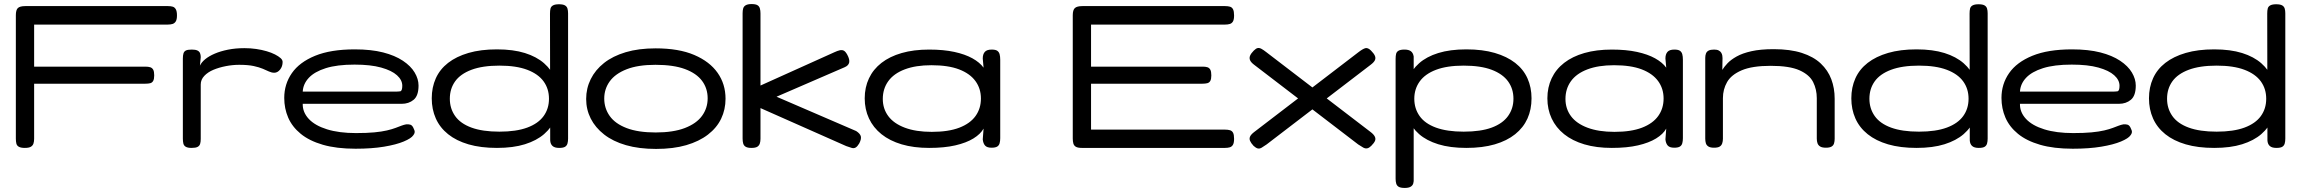

<svg xmlns="http://www.w3.org/2000/svg" viewBox="-20 -718 11325 945"><path d="M102 10Q83 10 73 4.5Q63 -1 60.5 -11.5Q58 -22 58 -36V-643Q58 -669 68 -678.5Q78 -688 105 -688H807Q821 -688 830.5 -685Q840 -682 845.5 -672Q851 -662 851 -642Q851 -622 845 -612.5Q839 -603 829 -600Q819 -597 805 -597H148V-390H696Q710 -390 719.5 -387Q729 -384 734 -375Q739 -366 739 -347Q739 -329 734 -320Q729 -311 719.5 -308.5Q710 -306 695 -306H148V-35Q148 -21 144.5 -11Q141 -1 131.5 4.5Q122 10 102 10Z M923 10Q904 10 894.5 4.5Q885 -1 882.5 -11.5Q880 -22 880 -36V-430Q880 -445 883 -455Q886 -465 895 -469.5Q904 -474 924 -474Q942 -474 951.5 -469.5Q961 -465 964.5 -456.5Q968 -448 968 -437L964 -395Q972 -412 990.5 -427Q1009 -442 1037 -454Q1065 -466 1102 -473.5Q1139 -481 1183 -481Q1213 -481 1240.5 -477Q1268 -473 1292 -466Q1316 -459 1333.5 -450Q1351 -441 1361 -432Q1371 -423 1371 -413Q1371 -391 1358.5 -375.5Q1346 -360 1330 -360Q1317 -360 1304 -366Q1291 -372 1273.5 -379.5Q1256 -387 1228.5 -393Q1201 -399 1157 -399Q1125 -399 1091.5 -392.5Q1058 -386 1030.5 -374.5Q1003 -363 985.5 -344.5Q968 -326 968 -302V-34Q968 -20 965 -10Q962 0 952.5 5Q943 10 923 10Z M1730 14Q1636 14 1569 -5.5Q1502 -25 1460 -59.5Q1418 -94 1398.5 -139Q1379 -184 1379 -236Q1379 -304 1416.5 -358Q1454 -412 1531 -443.5Q1608 -475 1726 -475Q1807 -475 1865.5 -460Q1924 -445 1963 -419Q2002 -393 2021 -361Q2040 -329 2040 -297Q2040 -247 2016 -227Q1992 -207 1957 -207H1470Q1469 -166 1499.5 -133Q1530 -100 1589.5 -81.5Q1649 -63 1732 -63Q1785 -63 1822 -66.5Q1859 -70 1884.5 -76Q1910 -82 1927 -88.5Q1944 -95 1956 -99.5Q1968 -104 1979 -106Q1990 -107 1999 -104.5Q2008 -102 2014 -90Q2022 -75 2021 -67Q2020 -59 2014 -52Q2004 -37 1967 -21.5Q1930 -6 1870 4Q1810 14 1730 14ZM1470 -267H1920Q1939 -267 1949.5 -268.5Q1960 -270 1960 -296Q1960 -324 1934 -347.5Q1908 -371 1856 -385.5Q1804 -400 1725 -400Q1639 -400 1583.5 -382.5Q1528 -365 1500 -335Q1472 -305 1470 -267Z M2426 10Q2346 10 2286 -7.5Q2226 -25 2185.5 -57.5Q2145 -90 2125 -135Q2105 -180 2105 -234Q2105 -288 2125 -332.5Q2145 -377 2185.5 -408.5Q2226 -440 2286 -457.5Q2346 -475 2426 -475Q2506 -475 2563.5 -457Q2621 -439 2658 -406.5Q2695 -374 2712.5 -330Q2730 -286 2730 -234Q2730 -180 2712.5 -135Q2695 -90 2658 -58Q2621 -26 2563.5 -8Q2506 10 2426 10ZM2438 -70Q2521 -70 2575 -90Q2629 -110 2655.5 -146.5Q2682 -183 2682 -232Q2682 -281 2655.5 -317.5Q2629 -354 2575 -374.5Q2521 -395 2438 -395Q2355 -395 2300.5 -374.5Q2246 -354 2220 -317.5Q2194 -281 2194 -232Q2194 -184 2220 -147Q2246 -110 2300.5 -90Q2355 -70 2438 -70ZM2732 10Q2710 10 2699.5 0.5Q2689 -9 2688 -27L2687 -651Q2687 -666 2689.5 -676Q2692 -686 2702 -691.5Q2712 -697 2731 -697Q2751 -697 2760.5 -691.5Q2770 -686 2773 -676Q2776 -666 2776 -652V-36Q2776 -22 2773 -11.5Q2770 -1 2761 4.5Q2752 10 2732 10Z M3209 15Q3125 15 3061 -3.5Q2997 -22 2953.5 -56Q2910 -90 2887.5 -134.5Q2865 -179 2865 -231Q2865 -283 2887.5 -328.5Q2910 -374 2953 -408Q2996 -442 3059.5 -461Q3123 -480 3207 -480Q3321 -480 3397 -447.5Q3473 -415 3512 -359.5Q3551 -304 3551 -232Q3551 -179 3529.5 -134Q3508 -89 3464.5 -55.5Q3421 -22 3357.5 -3.5Q3294 15 3209 15ZM3207 -66Q3294 -66 3351 -88Q3408 -110 3435.5 -148Q3463 -186 3463 -234Q3463 -283 3435.5 -320Q3408 -357 3351.5 -378Q3295 -399 3206 -399Q3120 -399 3064 -377Q3008 -355 2981 -317.5Q2954 -280 2954 -233Q2954 -185 2981 -147Q3008 -109 3064.5 -87.5Q3121 -66 3207 -66Z M4194 -73Q4214 -60 4217 -46.5Q4220 -33 4209 -12Q4200 3 4191.5 8Q4183 13 4172 10Q4161 7 4145 1L3723 -186V-35Q3723 -21 3719.5 -11Q3716 -1 3707 4.5Q3698 10 3678 10Q3660 10 3650.5 4.5Q3641 -1 3638 -11.5Q3635 -22 3635 -36V-653Q3635 -667 3638 -677Q3641 -687 3651 -692.5Q3661 -698 3679 -698Q3699 -698 3708 -692.5Q3717 -687 3720 -676.5Q3723 -666 3723 -652V-297L4087 -461Q4102 -468 4113 -470.5Q4124 -473 4132.5 -469Q4141 -465 4150 -449Q4163 -425 4159.5 -410Q4156 -395 4137 -387L3802 -242Z M4860 9Q4838 9 4828.5 -1.5Q4819 -12 4817 -32L4821 -85Q4806 -58 4771 -36.5Q4736 -15 4682 -2.5Q4628 10 4553 10Q4477 10 4418 -7.5Q4359 -25 4318.5 -57.5Q4278 -90 4257 -135Q4236 -180 4236 -234Q4236 -288 4257 -332.5Q4278 -377 4318.5 -408.5Q4359 -440 4418 -457Q4477 -474 4553 -474Q4624 -474 4677 -462.5Q4730 -451 4766 -431Q4802 -411 4821 -385L4817 -430Q4817 -451 4827 -462.5Q4837 -474 4861 -474Q4880 -474 4888.5 -468Q4897 -462 4900 -451Q4903 -440 4903 -424V-38Q4903 -24 4900 -13Q4897 -2 4888 3.5Q4879 9 4860 9ZM4566 -69Q4648 -69 4701.5 -89.5Q4755 -110 4781.5 -147Q4808 -184 4808 -233Q4808 -282 4781 -319Q4754 -356 4700.5 -376.5Q4647 -397 4564 -397Q4487 -397 4433 -376.5Q4379 -356 4352 -318.5Q4325 -281 4325 -231Q4325 -183 4352 -146.5Q4379 -110 4433.5 -89.5Q4488 -69 4566 -69Z M5305 10Q5285 10 5275.5 4.5Q5266 -1 5263 -11.5Q5260 -22 5260 -36V-643Q5260 -669 5270.5 -678.5Q5281 -688 5308 -688H6010Q6024 -688 6034 -685Q6044 -682 6049 -672Q6054 -662 6054 -642Q6054 -622 6048.5 -612.5Q6043 -603 6033 -600Q6023 -597 6009 -597H5350V-390H5900Q5914 -390 5923 -387Q5932 -384 5937 -375Q5942 -366 5942 -347Q5942 -329 5937 -320Q5932 -311 5922 -308.5Q5912 -306 5898 -306H5350V-80H6010Q6024 -80 6034 -77Q6044 -74 6049 -64.5Q6054 -55 6054 -35Q6054 -15 6048.5 -5.5Q6043 4 6033 7Q6023 10 6009 10Z M6728 -469Q6742 -455 6747 -443.5Q6752 -432 6747 -421.5Q6742 -411 6726 -399L6214 -7Q6200 3 6189.5 9Q6179 15 6170 12.5Q6161 10 6150 0Q6137 -14 6132.5 -25Q6128 -36 6133 -46.5Q6138 -57 6154 -69L6666 -461Q6688 -478 6700.5 -481Q6713 -484 6728 -469ZM6151 -469Q6162 -480 6170.5 -481.5Q6179 -483 6189 -477.5Q6199 -472 6213 -461L6725 -69Q6741 -57 6746.5 -46Q6752 -35 6747.5 -24.5Q6743 -14 6729 0Q6719 10 6709.5 12Q6700 14 6690 8.5Q6680 3 6665 -7L6153 -399Q6137 -411 6132.5 -422Q6128 -433 6133 -444.5Q6138 -456 6151 -469Z M7197 10Q7117 10 7059 -8Q7001 -26 6964.5 -58Q6928 -90 6910.5 -135Q6893 -180 6893 -234Q6893 -286 6910.5 -330Q6928 -374 6964.5 -406.5Q7001 -439 7059 -457Q7117 -475 7197 -475Q7277 -475 7337 -457.5Q7397 -440 7437.5 -408.5Q7478 -377 7498 -332.5Q7518 -288 7518 -234Q7518 -179 7498 -134.5Q7478 -90 7437.5 -57.5Q7397 -25 7337 -7.5Q7277 10 7197 10ZM6894 207Q6874 207 6864.5 201.5Q6855 196 6852 185.5Q6849 175 6849 162V-428Q6849 -443 6851.5 -453Q6854 -463 6863.5 -468.5Q6873 -474 6893 -474Q6913 -474 6924 -466Q6935 -458 6938 -440V161Q6939 174 6936 184.5Q6933 195 6923 201Q6913 207 6894 207ZM7184 -70Q7268 -70 7322 -90Q7376 -110 7402.5 -147Q7429 -184 7429 -232Q7429 -281 7402.5 -317.5Q7376 -354 7322 -374.5Q7268 -395 7184 -395Q7102 -395 7048 -374.5Q6994 -354 6967.5 -317Q6941 -280 6941 -232Q6941 -184 6967 -147Q6993 -110 7047.5 -90Q7102 -70 7184 -70Z M8220 9Q8198 9 8188.5 -1.5Q8179 -12 8177 -32L8181 -85Q8166 -58 8131 -36.5Q8096 -15 8042 -2.5Q7988 10 7913 10Q7837 10 7778 -7.5Q7719 -25 7678.5 -57.5Q7638 -90 7617 -135Q7596 -180 7596 -234Q7596 -288 7617 -332.5Q7638 -377 7678.5 -408.5Q7719 -440 7778 -457Q7837 -474 7913 -474Q7984 -474 8037 -462.5Q8090 -451 8126 -431Q8162 -411 8181 -385L8177 -430Q8177 -451 8187 -462.5Q8197 -474 8221 -474Q8240 -474 8248.5 -468Q8257 -462 8260 -451Q8263 -440 8263 -424V-38Q8263 -24 8260 -13Q8257 -2 8248 3.5Q8239 9 8220 9ZM7926 -69Q8008 -69 8061.5 -89.5Q8115 -110 8141.5 -147Q8168 -184 8168 -233Q8168 -282 8141 -319Q8114 -356 8060.5 -376.5Q8007 -397 7924 -397Q7847 -397 7793 -376.5Q7739 -356 7712 -318.5Q7685 -281 7685 -231Q7685 -183 7712 -146.5Q7739 -110 7793.5 -89.5Q7848 -69 7926 -69Z M8416 9Q8398 9 8388.5 3Q8379 -3 8376 -13Q8373 -23 8373 -36V-433Q8373 -445 8376.5 -454.5Q8380 -464 8389.5 -469Q8399 -474 8417 -474Q8431 -474 8439.5 -469.5Q8448 -465 8452 -458Q8456 -451 8457 -444Q8458 -437 8458 -432L8457 -374Q8466 -389 8482.5 -406.5Q8499 -424 8527.5 -440Q8556 -456 8600.5 -466Q8645 -476 8710 -476Q8791 -476 8848.5 -457.5Q8906 -439 8941.5 -405.5Q8977 -372 8993.5 -328Q9010 -284 9010 -232V-35Q9010 -23 9007 -12.5Q9004 -2 8994.5 3.5Q8985 9 8967 9Q8948 9 8938.5 3Q8929 -3 8925.5 -13Q8922 -23 8922 -36V-235Q8922 -278 8904 -314Q8886 -350 8837 -372Q8788 -394 8695 -394Q8604 -394 8552.5 -372Q8501 -350 8480.5 -314Q8460 -278 8460 -235V-35Q8460 -23 8456.5 -12.5Q8453 -2 8444 3.5Q8435 9 8416 9Z M9413 10Q9333 10 9273 -7.5Q9213 -25 9172.5 -57.5Q9132 -90 9112 -135Q9092 -180 9092 -234Q9092 -288 9112 -332.5Q9132 -377 9172.5 -408.5Q9213 -440 9273 -457.5Q9333 -475 9413 -475Q9493 -475 9550.5 -457Q9608 -439 9645 -406.5Q9682 -374 9699.5 -330Q9717 -286 9717 -234Q9717 -180 9699.5 -135Q9682 -90 9645 -58Q9608 -26 9550.5 -8Q9493 10 9413 10ZM9425 -70Q9508 -70 9562 -90Q9616 -110 9642.5 -146.5Q9669 -183 9669 -232Q9669 -281 9642.5 -317.5Q9616 -354 9562 -374.5Q9508 -395 9425 -395Q9342 -395 9287.5 -374.5Q9233 -354 9207 -317.5Q9181 -281 9181 -232Q9181 -184 9207 -147Q9233 -110 9287.5 -90Q9342 -70 9425 -70ZM9719 10Q9697 10 9686.5 0.5Q9676 -9 9675 -27L9674 -651Q9674 -666 9676.5 -676Q9679 -686 9689 -691.5Q9699 -697 9718 -697Q9738 -697 9747.5 -691.5Q9757 -686 9760 -676Q9763 -666 9763 -652V-36Q9763 -22 9760 -11.5Q9757 -1 9748 4.5Q9739 10 9719 10Z M10182 14Q10088 14 10021 -5.5Q9954 -25 9912 -59.5Q9870 -94 9850.5 -139Q9831 -184 9831 -236Q9831 -304 9868.5 -358Q9906 -412 9983 -443.5Q10060 -475 10178 -475Q10259 -475 10317.5 -460Q10376 -445 10415 -419Q10454 -393 10473 -361Q10492 -329 10492 -297Q10492 -247 10468 -227Q10444 -207 10409 -207H9922Q9921 -166 9951.5 -133Q9982 -100 10041.5 -81.5Q10101 -63 10184 -63Q10237 -63 10274 -66.5Q10311 -70 10336.5 -76Q10362 -82 10379 -88.5Q10396 -95 10408 -99.5Q10420 -104 10431 -106Q10442 -107 10451 -104.5Q10460 -102 10466 -90Q10474 -75 10473 -67Q10472 -59 10466 -52Q10456 -37 10419 -21.5Q10382 -6 10322 4Q10262 14 10182 14ZM9922 -267H10372Q10391 -267 10401.5 -268.5Q10412 -270 10412 -296Q10412 -324 10386 -347.5Q10360 -371 10308 -385.5Q10256 -400 10177 -400Q10091 -400 10035.5 -382.5Q9980 -365 9952 -335Q9924 -305 9922 -267Z M10878 10Q10798 10 10738 -7.5Q10678 -25 10637.5 -57.5Q10597 -90 10577 -135Q10557 -180 10557 -234Q10557 -288 10577 -332.5Q10597 -377 10637.5 -408.5Q10678 -440 10738 -457.5Q10798 -475 10878 -475Q10958 -475 11015.5 -457Q11073 -439 11110 -406.5Q11147 -374 11164.5 -330Q11182 -286 11182 -234Q11182 -180 11164.5 -135Q11147 -90 11110 -58Q11073 -26 11015.5 -8Q10958 10 10878 10ZM10890 -70Q10973 -70 11027 -90Q11081 -110 11107.5 -146.5Q11134 -183 11134 -232Q11134 -281 11107.5 -317.5Q11081 -354 11027 -374.5Q10973 -395 10890 -395Q10807 -395 10752.5 -374.5Q10698 -354 10672 -317.5Q10646 -281 10646 -232Q10646 -184 10672 -147Q10698 -110 10752.5 -90Q10807 -70 10890 -70ZM11184 10Q11162 10 11151.5 0.5Q11141 -9 11140 -27L11139 -651Q11139 -666 11141.5 -676Q11144 -686 11154 -691.5Q11164 -697 11183 -697Q11203 -697 11212.5 -691.5Q11222 -686 11225 -676Q11228 -666 11228 -652V-36Q11228 -22 11225 -11.5Q11222 -1 11213 4.5Q11204 10 11184 10Z"/></svg>

Font: Fredoka Expanded
Style: Regular
Weight: 400
Width: 7
Designer: Ben Nathan
Foundry: Milena B. Brandão, Ben Nathan
Version: Version 2.001